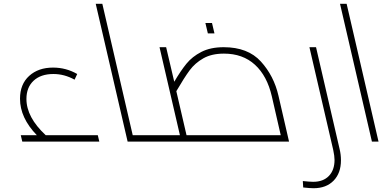

<svg xmlns="http://www.w3.org/2000/svg" viewBox="-20 -750 2067 1017"><path d="M506 0H98L90 -34H175Q86 -126 86 -227Q86 -304 134.5 -348Q183 -392 261 -392Q330 -392 389 -358L375 -328Q321 -358 263 -358Q196 -358 158 -322.5Q120 -287 120 -226Q120 -129 222 -34H498Z M808 -11Q808 0 791 0H656L487 -730H522L683 -34H783Q808 -34 808 -11Z M1511 0H791Q777 0 772 -5.5Q767 -11 767 -22Q767 -34 783 -34H933L825 -500H860L903 -317Q937 -375 967.5 -412.5Q998 -450 1046.5 -475Q1095 -500 1165 -500Q1293 -500 1362 -424Q1431 -348 1455 -243ZM968 -34H1467L1420 -239Q1395 -348 1330.5 -407Q1266 -466 1166 -466Q1101 -466 1057 -441Q1013 -416 984.5 -377.5Q956 -339 914 -267ZM1068 -628H1103L1116 -573H1081Z M1586 243 1584 209Q1622 213 1639 213Q1692 213 1722 182Q1752 151 1752 97Q1752 77 1745 44L1619 -500H1654L1779 40Q1786 69 1786 99Q1786 167 1747 207Q1708 247 1641 247Q1622 247 1586 243Z M1781 -730H1816L1985 0H1950Z"/></svg>

Font: Cairo ExtraLight
Style: Italic
Weight: 275
Italic angle: -13°
Designer: Mohamed Gaber, Accademia di Belle Arti di Urbino and others
Foundry: Kief Type Foundry, Accademia di Belle Arti di Urbino and others
Version: Version 3.011